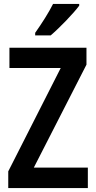

<svg xmlns="http://www.w3.org/2000/svg" viewBox="-20 -957 488 977"><path d="M383 -928V-937H250C228 -893 193 -838 159 -790V-777H238C284 -816 355 -890 383 -928ZM427 0V-104H152L420 -628V-714H28V-611H289L22 -85V0Z"/></svg>

Font: Noto Sans Telugu Condensed SemiBold
Style: Regular
Weight: 600
Width: 3
Designer: Jelle Bosma - Monotype Design Team
Foundry: Monotype Imaging Inc.
Version: Version 2.005